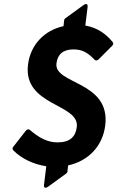

<svg xmlns="http://www.w3.org/2000/svg" viewBox="-20 -780 565 925"><path d="M521 -560C526 -565 527 -572 523 -577C492 -615 452 -646 391 -657L402 -746C405 -771 383 -756 383 -756L295 -692C292 -690 289 -686 289 -682L286 -654C194 -634 127 -565 115 -469C90 -268 364 -282 350 -168C344 -121 317 -94 257 -94C207 -94 166 -118 124 -154C117 -160 109 -156 105 -151L44 -73C40 -68 39 -61 43 -57C83 -15 143 12 203 21L192 110C189 135 211 120 211 120L299 56C302 54 305 50 305 46L308 17C408 -5 475 -78 487 -176C513 -390 240 -373 252 -474C257 -519 285 -542 334 -542C378 -542 404 -525 436 -492C441 -487 449 -488 454 -493Z"/></svg>

Font: Falling Sky
Style: BdObl
Weight: 700
Designer: Paul D. Hunt
Foundry: Adobe Systems Incorporated
Version: Version 1.02